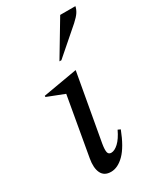

<svg xmlns="http://www.w3.org/2000/svg" viewBox="-183 -775 721 853"><g transform="rotate(-30 177.5 -348.5)"><path d="M125 10Q90 10 77 -17Q64 -44 72 -89L125 -390L38 -424V-430L211 -460H214L153 -119Q148 -89 151 -76Q154 -63 168 -63Q185 -63 205 -81.5Q225 -100 243 -138L256 -132Q227 -57 193.5 -23.5Q160 10 125 10ZM171 -530 277 -707H355Q352 -692 343 -678Q334 -664 312 -644L181 -530Z"/></g></svg>

Font: Spectral
Style: Italic
Weight: 400
Italic angle: -10°
Designer: Jean-Baptiste Levee
Foundry: Production Type
Version: Version 2.001